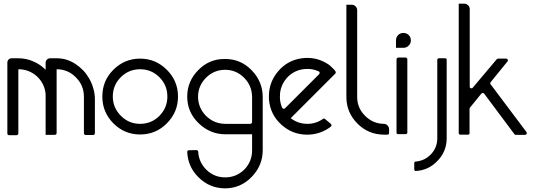

<svg xmlns="http://www.w3.org/2000/svg" viewBox="-20 -742 2943 1058"><path d="M502.9 -195.3Q502.9 -132.8 502.9 -7.8Q502.9 -3.9 500 -1Q498 2 493.2 2Q479.5 2 452.1 2Q448.2 2 445.3 -1Q442.4 -3.9 442.4 -7.8Q442.4 -24.4 442.4 -57.6Q442.4 -57.6 442.4 -83Q442.4 -108.4 442.4 -138.7Q442.4 -159.2 442.4 -178.7Q442.4 -197.3 442.4 -209Q442.4 -271.5 398.4 -315.4Q354.5 -360.4 292 -360.4Q292 -310.5 292 -210Q292 -142.6 292 -8.8Q292 -4.9 289.1 -2Q286.1 1 282.2 1Q265.6 1 231.4 1Q231.4 -72.3 231.4 -220.7Q227.5 -279.3 184.6 -320.3Q140.6 -360.4 81.1 -360.4Q81.1 -243.2 81.1 -7.8Q81.1 -2.9 78.1 0Q75.2 2.9 71.3 2.9Q57.6 2.9 30.3 2.9Q25.4 2.9 22.5 0Q20.5 -2.9 20.5 -7.8Q20.5 -136.7 20.5 -396.5Q20.5 -406.2 27.3 -414.1Q34.2 -420.9 44.9 -420.9Q56.6 -420.9 81.1 -420.9Q125 -420.9 164.1 -403.3Q203.1 -386.7 231.4 -357.4Q231.4 -370.1 231.4 -396.5Q231.4 -406.2 239.3 -414.1Q246.1 -420.9 256.8 -420.9Q268.6 -420.9 292 -420.9Q348.6 -420.9 395.5 -389.6Q443.4 -358.4 470.7 -310.5Q486.3 -284.2 494.1 -254.9Q502.9 -225.6 502.9 -195.3Z M752 -1Q666 -1 604.5 -62.5Q543.9 -124 543.9 -210Q543.9 -296.9 604.5 -357.4Q666 -418.9 752 -418.9Q837.9 -418.9 899.4 -357.4Q960.9 -295.9 960.9 -210Q960.9 -124 899.4 -62.5Q838.9 -1 752 -1ZM752 -360.4Q689.5 -360.4 645.5 -316.4Q601.6 -272.5 601.6 -210Q601.6 -148.4 646.5 -103.5Q690.4 -59.6 752 -59.6Q814.5 -59.6 858.4 -103.5Q902.3 -148.4 902.3 -210Q902.3 -272.5 858.4 -316.4Q814.5 -360.4 752 -360.4Z M1062.5 85Q1066.4 85 1069.3 87.9Q1072.3 90.8 1072.3 93.8Q1075.2 152.3 1118.2 194.3Q1161.1 235.4 1220.7 235.4Q1282.2 235.4 1326.2 192.4Q1369.1 148.4 1369.1 86.9Q1369.1 57.6 1369.1 -2Q1320.3 -2 1222.7 -2Q1137.7 -2 1075.2 -62.5Q1012.7 -122.1 1011.7 -207Q1011.7 -209 1011.7 -210Q1011.7 -294.9 1073.2 -356.4Q1133.8 -418 1219.7 -417Q1220.7 -417 1221.7 -417Q1306.6 -417 1367.2 -354.5Q1427.7 -292 1427.7 -207Q1427.7 -177.7 1427.7 -120.1Q1427.7 -77.1 1427.7 -39.1Q1427.7 -2 1427.7 -2Q1427.7 27.3 1427.7 85Q1427.7 170.9 1366.2 233.4Q1305.7 295.9 1219.7 295.9Q1218.8 295.9 1218.8 295.9Q1134.8 294.9 1075.2 236.3Q1015.6 178.7 1011.7 95.7Q1011.7 90.8 1014.6 87.9Q1017.6 85.9 1021.5 85.9Q1035.2 85 1062.5 85ZM1369.1 -206.1Q1369.1 -268.6 1326.2 -312.5Q1282.2 -357.4 1220.7 -357.4Q1159.2 -357.4 1115.2 -313.5Q1071.3 -269.5 1071.3 -208Q1072.3 -146.5 1116.2 -102.5Q1161.1 -59.6 1222.7 -59.6Q1268.6 -59.6 1359.4 -59.6Q1363.3 -59.6 1366.2 -62.5Q1369.1 -65.4 1369.1 -69.3Q1369.1 -85.9 1369.1 -120.1Q1369.1 -148.4 1369.1 -206.1Z M1828.1 -349.6Q1830.1 -346.7 1830.1 -342.8Q1830.1 -342.8 1830.1 -341.8Q1830.1 -338.9 1828.1 -336.9Q1746.1 -254.9 1582 -90.8Q1621.1 -60.5 1670.9 -59.6Q1719.7 -58.6 1759.8 -86.9Q1762.7 -88.9 1765.6 -88.9Q1768.6 -88.9 1771.5 -85.9Q1772.5 -85 1772.5 -85Q1773.4 -84 1773.4 -84Q1782.2 -77.1 1789.1 -71.3Q1794.9 -66.4 1803.7 -58.6Q1806.6 -56.6 1806.6 -51.8Q1806.6 -46.9 1802.7 -43.9Q1745.1 0 1672.9 0Q1669.9 0 1667 0Q1589.8 -2 1532.2 -53.7Q1468.8 -109.4 1461.9 -195.3Q1461.9 -204.1 1461.9 -212.9Q1461.9 -287.1 1509.8 -345.7Q1562.5 -410.2 1643.6 -420.9Q1659.2 -422.9 1673.8 -422.9Q1737.3 -422.9 1792 -385.7Q1792 -385.7 1797.9 -380.9Q1804.7 -375 1811.5 -368.2Q1818.4 -362.3 1823.2 -356.4Q1828.1 -349.6 1828.1 -349.6ZM1535.2 -147.5Q1538.1 -143.6 1543 -142.6Q1543.9 -142.6 1544.9 -142.6Q1547.9 -142.6 1550.8 -145.5Q1613.3 -208 1738.3 -333Q1741.2 -335.9 1741.2 -339.8Q1742.2 -340.8 1741.2 -341.8Q1741.2 -346.7 1736.3 -348.6Q1706.1 -362.3 1674.8 -362.3Q1659.2 -362.3 1642.6 -359.4Q1593.8 -349.6 1559.6 -311.5Q1529.3 -276.4 1523.4 -231.4Q1522.5 -220.7 1522.5 -210.9Q1521.5 -177.7 1535.2 -147.5Z M1948.2 -674.8Q1948.2 -556.6 1948.2 -319.3Q1948.2 -316.4 1948.2 -310.5Q1948.2 -310.5 1948.2 -309.6Q1948.2 -309.6 1948.2 -308.6Q1948.2 -274.4 1948.2 -205.1Q1949.2 -145.5 1992.2 -103.5Q2035.2 -60.5 2094.7 -59.6Q2107.4 -59.6 2115.2 -50.8Q2124 -42 2124 -30.3Q2124 -23.4 2124 -9.8Q2124 -5.9 2122.1 -2.9Q2119.1 0 2114.3 0Q2108.4 0 2094.7 0Q2009.8 -1 1950.2 -60.5Q1889.6 -121.1 1888.7 -205.1Q1888.7 -280.3 1888.7 -429.7Q1888.7 -503.9 1888.7 -653.3Q1888.7 -663.1 1888.7 -683.6Q1888.7 -694.3 1888.7 -715.8Q1898.4 -715.8 1918 -715.8Q1930.7 -715.8 1939.5 -707Q1948.2 -698.2 1948.2 -685.5Q1948.2 -682.6 1948.2 -674.8Z M2203.1 -478.5Q2195.3 -478.5 2178.7 -478.5Q2162.1 -478.5 2162.1 -478.5Q2162.1 -487.3 2162.1 -499Q2162.1 -510.7 2162.1 -519.5Q2162.1 -537.1 2173.8 -548.8Q2185.5 -560.5 2203.1 -560.5Q2219.7 -560.5 2232.4 -548.8Q2244.1 -536.1 2244.1 -519.5Q2244.1 -502.9 2232.4 -491.2Q2220.7 -478.5 2203.1 -478.5ZM2173.8 -2.9Q2169.9 -2.9 2167 -4.9Q2165 -7.8 2165 -11.7Q2165 -78.1 2165 -211.9Q2165 -279.3 2165 -415Q2165 -418.9 2168 -421.9Q2170.9 -424.8 2174.8 -424.8Q2188.5 -424.8 2214.8 -424.8Q2218.8 -424.8 2221.7 -421.9Q2224.6 -418.9 2224.6 -415Q2224.6 -384.8 2224.6 -323.2Q2224.6 -320.3 2224.6 -313.5Q2224.6 -313.5 2224.6 -313.5Q2224.6 -313.5 2224.6 -312.5Q2224.6 -242.2 2224.6 -100.6Q2224.6 -70.3 2224.6 -11.7Q2224.6 -7.8 2221.7 -4.9Q2219.7 -2.9 2215.8 -2.9Q2202.1 -2.9 2173.8 -2.9Z M2433.6 -420.9Q2436.5 -420.9 2439.5 -418.9Q2441.4 -416 2441.4 -412.1Q2441.4 -310.5 2441.4 -107.4Q2441.4 -63.5 2441.4 22.5Q2440.4 93.8 2390.6 144.5Q2341.8 196.3 2271.5 200.2Q2267.6 200.2 2265.6 198.2Q2262.7 195.3 2262.7 191.4Q2262.7 179.7 2262.7 156.2Q2262.7 153.3 2264.6 151.4Q2266.6 148.4 2269.5 148.4Q2319.3 144.5 2354.5 108.4Q2388.7 72.3 2389.6 22.5Q2389.6 -7.8 2389.6 -66.4Q2389.6 -66.4 2389.6 -67.4Q2389.6 -67.4 2389.6 -67.4Q2389.6 -70.3 2389.6 -76.2Q2389.6 -188.5 2389.6 -412.1Q2389.6 -416 2392.6 -418.9Q2394.5 -420.9 2398.4 -420.9Q2410.2 -420.9 2433.6 -420.9Z M2683.6 -277.3Q2749 -189.5 2880.9 -14.6Q2882.8 -11.7 2882.8 -7.8Q2882.8 -5.9 2881.8 -3.9Q2878.9 1 2873 1Q2856.4 1 2821.3 1Q2819.3 1 2817.4 0Q2815.4 -1 2814.5 -2.9Q2758.8 -77.1 2647.5 -226.6Q2644.5 -229.5 2639.6 -229.5Q2635.7 -229.5 2632.8 -226.6Q2611.3 -200.2 2569.3 -148.4Q2568.4 -146.5 2568.4 -145.5Q2567.4 -144.5 2567.4 -142.6Q2567.4 -97.7 2567.4 -8.8Q2567.4 -4.9 2565.4 -2Q2562.5 0 2558.6 0Q2544.9 0 2517.6 0Q2513.7 0 2510.7 -2Q2507.8 -4.9 2507.8 -8.8Q2507.8 -224.6 2507.8 -656.2Q2507.8 -667 2507.8 -687.5Q2507.8 -687.5 2507.8 -688.5Q2509.8 -688.5 2512.7 -688.5Q2513.7 -688.5 2514.6 -688.5Q2515.6 -688.5 2515.6 -688.5Q2516.6 -688.5 2516.6 -688.5Q2517.6 -688.5 2517.6 -688.5Q2517.6 -688.5 2518.6 -688.5Q2518.6 -688.5 2518.6 -688.5Q2532.2 -688.5 2559.6 -688.5Q2562.5 -688.5 2565.4 -692.4Q2566.4 -694.3 2567.4 -694.3Q2568.4 -694.3 2568.4 -692.4Q2568.4 -549.8 2568.4 -264.6Q2568.4 -257.8 2574.2 -255.9Q2581.1 -253.9 2585 -258.8Q2628.9 -310.5 2716.8 -415Q2718.8 -417 2720.7 -418Q2721.7 -418.9 2724.6 -418.9Q2739.3 -418.9 2769.5 -418.9Q2775.4 -418.9 2777.3 -414.1Q2780.3 -408.2 2776.4 -403.3Q2745.1 -365.2 2683.6 -289.1Q2681.6 -287.1 2681.6 -283.2Q2681.6 -280.3 2683.6 -277.3ZM2568.4 -692.4Q2568.4 -679.7 2559.6 -670.9Q2550.8 -662.1 2538.1 -662.1Q2526.4 -662.1 2517.6 -669.9Q2509.8 -677.7 2507.8 -688.5Q2507.8 -700.2 2507.8 -721.7Q2518.6 -721.7 2538.1 -721.7Q2550.8 -721.7 2559.6 -712.9Q2568.4 -704.1 2568.4 -692.4Z"/></svg>

Font: Citrica
Style: Regular
Weight: 400
Designer: Mario Otalvaro
Version: Version 1.0